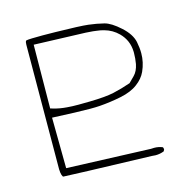

<svg xmlns="http://www.w3.org/2000/svg" viewBox="-80 -591 661 658"><g transform="rotate(-15 250.0 -261.5)"><path d="M223.6 -249.5Q205.6 -249 182.9 -249Q160.2 -249 143.6 -250.5Q117.7 -252.4 96.2 -258.8L86.4 -261.7L88.4 -487.3Q253.4 -481.9 271.5 -481Q289.6 -480 296.4 -479.2Q303.2 -478.5 309.6 -477.5Q322.8 -476.1 334.5 -472.7Q363.3 -464.8 383.8 -444.3Q412.1 -416 413.1 -375.5Q413.1 -373 413.1 -370.6Q413.1 -352.1 409.7 -332.5Q404.8 -308.1 391.1 -294.4L371.6 -274.9Q339.4 -263.7 309.6 -257.1Q279.8 -250.5 223.6 -249.5ZM394 -13.2Q410.2 -13.2 424.3 -19L427.2 -24.9Q427.2 -29.8 425.3 -33.2Q411.6 -39.1 395.5 -39.1Q390.1 -39.1 384.3 -38.6L86.4 -49.8L84.5 -229.5Q175.8 -225.1 218.8 -225.1Q239.7 -225.1 252.9 -226.1Q292 -229 329.8 -236.8Q367.7 -244.6 390.6 -262.2Q413.1 -278.8 423.3 -301.3Q437 -331.5 437 -363.8Q437 -382.8 432.6 -404.8Q426.3 -433.6 396 -460.9Q364.7 -489.3 341.3 -495.1Q315.9 -501.5 287.4 -504.9Q258.8 -508.3 171.4 -509.8Q145 -510.3 126.5 -510.3Q79.6 -510.3 68.8 -508.3Q67.4 -507.8 66.9 -507.3Q64 -503.9 64 -493.7Q64 -492.7 64 -491.2L62 -51.8Q62.5 -39.1 64.9 -31.7L67.9 -25.4Q68.8 -24.4 70.3 -24.4Q89.4 -22.9 380.9 -14.2Q388.2 -13.2 394 -13.2Z"/></g></svg>

Font: NaikaiFont
Style: ExtraLight
Weight: 200
Version: Version 1.89